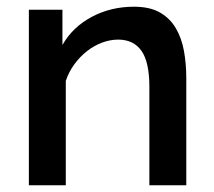

<svg xmlns="http://www.w3.org/2000/svg" viewBox="-20 -552 637 572"><path d="M535 0H425V-293Q425 -367 401.5 -400.5Q378 -434 332 -434Q308 -434 284 -425Q260 -416 239 -399.5Q218 -383 201.5 -360.5Q185 -338 176 -311V0H66V-523H166V-418Q196 -471 253 -501.5Q310 -532 379 -532Q426 -532 456 -515Q486 -498 503.5 -468.5Q521 -439 528 -400.5Q535 -362 535 -319Z"/></svg>

Font: IngvarSans
Style: Regular
Weight: 600
Version: Version 3.000